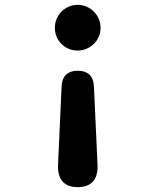

<svg xmlns="http://www.w3.org/2000/svg" viewBox="-20 -580 640 790"><path d="M218.8 97Q216.8 144.2 237.7 167.1Q258.6 190 300 190Q341.4 190 362.3 167.1Q383.2 144.2 381.2 97L366.6 -223Q365.1 -256.7 347.9 -272.9Q330.7 -289 300 -289Q269.3 -289 252.1 -272.9Q234.9 -256.7 233.4 -223ZM205.8 -465.7Q205.8 -426.5 233 -399.2Q260.2 -372 299.7 -372Q319.5 -372 336.3 -379.4Q353.1 -386.8 366.1 -399.4Q379 -412 386.4 -429Q393.8 -446 393.8 -465.6Q393.8 -485.2 386.4 -502.3Q379 -519.5 366.1 -532.3Q353.1 -545.2 336.2 -552.6Q319.2 -560 299.9 -560Q280.5 -560 263.1 -552.6Q245.8 -545.2 233.1 -532.4Q220.3 -519.5 213.1 -502.4Q205.8 -485.2 205.8 -465.7Z"/></svg>

Font: Maple Mono
Style: Regular
Weight: 400
Monospace: yes
Designer: subframe7536
Version: Version 7.300